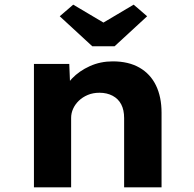

<svg xmlns="http://www.w3.org/2000/svg" viewBox="-20 -806 834 826"><path d="M126 0V-531H278L283 -407L245 -396Q258 -435 289.5 -468Q321 -501 366.5 -521.5Q412 -542 465 -542Q533 -542 580 -515Q627 -488 651 -438.5Q675 -389 675 -321V0H514V-298Q514 -333 501.5 -357Q489 -381 464.5 -394Q440 -407 408 -407Q380 -407 357.5 -397.5Q335 -388 319 -372.5Q303 -357 294.5 -338Q286 -319 286 -299V0H207Q174 0 154 0Q134 0 126 0ZM377 -607 237 -736 295 -786 440 -700H410L555 -786L613 -736L473 -607Z"/></svg>

Font: Lexend Exa
Style: Bold
Weight: 700
Designer: Bonnie Shaver-Troup, Thomas Jockin
Foundry: Lexend
Version: Version 1.007